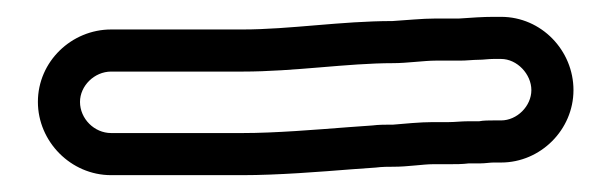

<svg xmlns="http://www.w3.org/2000/svg" viewBox="-20 -67 726 228"><path d="M497 5H526C534 5 542 4 548 4C554 4 560 3 566 3H575C594 3 611 21 611 40C611 59 594 76 575 76H566C561 76 554 76 549 77H536C528 77 520 78 513 78H494C479 78 459 80 447 81C438 81 430 81 422 82L394 84C355 87 307 91 268 91H112C92 91 75 74 75 54C75 35 92 18 112 18H268C330 18 392 8 447 8C463 8 484 5 497 5ZM494 128H513C521 128 529 128 537 127H551C556 127 562 126 566 126H575C622 126 661 87 661 40C661 -7 623 -47 575 -47H566C553 -47 540 -46 525 -45H497C481 -45 463 -43 446 -42C385 -42 324 -32 268 -32H112C65 -32 25 6 25 54C25 101 64 141 112 141H268C310 141 360 137 398 134L426 132C434 131 441 131 448 131C464 131 483 128 494 128Z"/></svg>

Font: Blanket
Style: BdOutline
Weight: 700
Foundry: Cannot Into Space Fonts
Version: Version 0.9